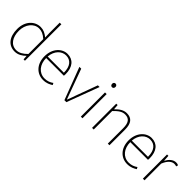

<svg xmlns="http://www.w3.org/2000/svg" viewBox="169 -1870 2959 2959"><g transform="rotate(45 1649.0 -390.5)"><path d="M277 13C350 13 409 -26 453 -70H455L460 0H490V-794H454V-573L457 -474C403 -516 359 -540 295 -540C167 -540 59 -432 59 -262C59 -84 145 13 277 13ZM280 -20C163 -20 97 -118 97 -262C97 -398 182 -507 293 -507C348 -507 396 -487 454 -435V-111C396 -53 341 -20 280 -20Z M895 13C973 13 1018 -13 1058 -37L1042 -68C1002 -39 957 -20 897 -20C773 -20 692 -122 692 -261H1078C1080 -275 1080 -286 1080 -297C1080 -453 1003 -540 881 -540C764 -540 654 -434 654 -262C654 -90 762 13 895 13ZM692 -294C703 -427 787 -507 881 -507C980 -507 1045 -437 1045 -294Z M1350 0H1393L1590 -527H1553L1428 -187C1411 -136 1391 -83 1373 -37H1369C1351 -83 1332 -136 1314 -187L1190 -527H1150Z M1708 0H1744V-527H1708ZM1727 -660C1747 -660 1763 -675 1763 -701C1763 -723 1747 -739 1727 -739C1706 -739 1691 -723 1691 -701C1691 -675 1706 -660 1727 -660Z M1953 0H1989V-403C2056 -472 2104 -507 2169 -507C2259 -507 2296 -450 2296 -334V0H2332V-339C2332 -475 2281 -540 2173 -540C2100 -540 2045 -498 1991 -443H1989L1983 -527H1953Z M2728 13C2806 13 2851 -13 2891 -37L2875 -68C2835 -39 2790 -20 2730 -20C2606 -20 2525 -122 2525 -261H2911C2913 -275 2913 -286 2913 -297C2913 -453 2836 -540 2714 -540C2597 -540 2487 -434 2487 -262C2487 -90 2595 13 2728 13ZM2525 -294C2536 -427 2620 -507 2714 -507C2813 -507 2878 -437 2878 -294Z M3060 0H3096V-364C3137 -468 3195 -505 3242 -505C3263 -505 3272 -503 3289 -496L3298 -529C3280 -538 3265 -540 3247 -540C3184 -540 3133 -492 3098 -428H3096L3090 -527H3060Z"/></g></svg>

Font: Harano Aji Gothic TW ExtraLight
Style: Regular
Weight: 250
Foundry: Masamichi Hosoda
Version: HaranoAjiGothicTW-ExtraLight version 20230610;ttx 4.39.4